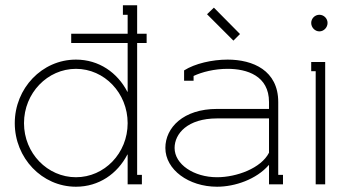

<svg xmlns="http://www.w3.org/2000/svg" viewBox="-20 -699 1324 728"><path d="M464 -232C464 -118 376 -27 268 -27C160 -27 71 -118 71 -232C71 -346 160 -438 268 -438C376 -438 464 -346 464 -232ZM446 -679V-643H464V-571H250V-536H464V-351H463C425 -424 355 -473 268 -473C139 -473 36 -364 36 -232C36 -100 139 9 268 9C355 9 425 -40 463 -113H464V0H518V-36H500V-536H536V-571H500V-679Z M1000 -120C970 -61 877 -27 803 -27C715 -27 642 -76 642 -138C642 -192 691 -250 803 -250H1000ZM999 -73H1000V0H1053V-36H1035V-312C1035 -432 939 -473 843 -473C784 -473 719 -458 678 -432V-393H714V-411C746 -426 793 -438 843 -438C916 -438 1000 -412 1000 -312V-286H803C675 -286 607 -215 607 -138C607 -56 695 9 803 9C871 9 952 -19 999 -73ZM865 -545 890 -570 791 -670 765 -645Z M1160 -612C1160 -595 1174 -580 1191 -580C1208 -580 1222 -595 1222 -612C1222 -629 1208 -643 1191 -643C1174 -643 1160 -629 1160 -612ZM1177 -429V0H1213V-464H1160V-429Z"/></svg>

Font: Rawengulk
Style: Regular
Weight: 400
Version: Version 0.9